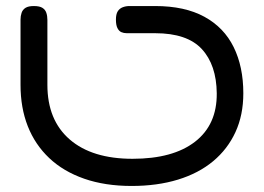

<svg xmlns="http://www.w3.org/2000/svg" viewBox="-20 -602 874 636"><path d="M416 14Q328 14 259 -10Q190 -34 143 -78.5Q96 -123 72 -184Q48 -245 48 -321V-537Q48 -549 51.5 -559.5Q55 -570 64.5 -576Q74 -582 92 -582Q111 -582 120.5 -576Q130 -570 133.5 -559.5Q137 -549 137 -536V-321Q137 -204 211 -140Q285 -76 419 -76Q553 -76 626 -132.5Q699 -189 698 -293Q697 -387 648.5 -439.5Q600 -492 494 -492H400Q390 -492 382 -495.5Q374 -499 369 -509Q364 -519 364 -537Q364 -555 370 -564.5Q376 -574 386.5 -578Q397 -582 409 -582H494Q592 -582 657 -546.5Q722 -511 754 -446Q786 -381 786 -293Q786 -221 760 -164.5Q734 -108 686 -68Q638 -28 569.5 -7Q501 14 416 14Z"/></svg>

Font: Fredoka Expanded
Style: Regular
Weight: 400
Width: 7
Designer: Ben Nathan
Foundry: Milena B. Brandão, Ben Nathan
Version: Version 2.001